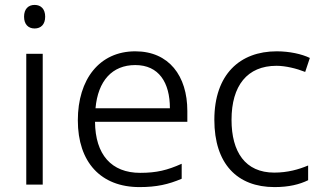

<svg xmlns="http://www.w3.org/2000/svg" viewBox="-20 -752 1314 782"><path d="M121 -732C95 -732 78 -715 78 -684C78 -653 95 -636 121 -636C147 -636 164 -653 164 -684C164 -715 147 -732 121 -732ZM154 -533H87V0H154Z M531 -543C385 -543 297 -429 297 -262C297 -91 391 10 548 10C618 10 666 -1 720 -24V-85C662 -59 618 -48 551 -48C434 -48 368 -122 367 -256H743V-300C743 -443 668 -543 531 -543ZM531 -487C627 -487 672 -416 672 -311H369C379 -423 437 -487 531 -487Z M1098 10C1157 10 1200 -1 1235 -18V-78C1197 -62 1152 -49 1097 -49C979 -49 923 -133 923 -264C923 -403 987 -484 1106 -484C1143 -484 1188 -473 1223 -459L1242 -516C1209 -532 1159 -543 1107 -543C957 -543 853 -449 853 -264C853 -85 946 10 1098 10Z"/></svg>

Font: Noto Sans Syriac Light
Style: Regular
Weight: 300
Designer: Patrick Giasson and the Monotype Design Team
Foundry: Monotype Imaging Inc.
Version: Version 3.000